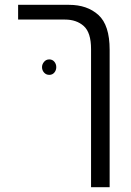

<svg xmlns="http://www.w3.org/2000/svg" viewBox="-20 -575 543 795"><path d="M357 200V-372Q357 -440 327 -467Q297 -494 249 -494H55V-555H266Q341 -555 387.5 -513Q434 -471 434 -369V200ZM184 -329Q197 -329 205 -319.5Q213 -310 213 -297Q213 -284 205 -274.5Q197 -265 184 -265Q171 -265 162.5 -274.5Q154 -284 154 -297Q154 -309 162.5 -319Q171 -329 184 -329Z"/></svg>

Font: Assistant
Style: Regular
Weight: 400
Designer: Hebrew By Ben Nathan, Latin by Paul Hunt
Version: Version 3.000